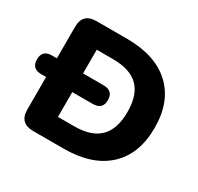

<svg xmlns="http://www.w3.org/2000/svg" viewBox="-175 -886 1103 1067"><g transform="rotate(30 377.0 -352.5)"><path d="M37 -296Q-25 -296 -25 -356Q-25 -416 37 -416H68V-618Q68 -705 156 -705H351Q533 -705 632.5 -613Q732 -521 732 -353Q732 -184 632.5 -92Q533 0 351 0H156Q68 0 68 -87V-296ZM236 -137H340Q450 -137 503.5 -190.5Q557 -244 557 -353Q557 -463 503.5 -515.5Q450 -568 340 -568H236V-416H367Q430 -416 430 -356Q430 -296 367 -296H236Z"/></g></svg>

Font: Chiron GoRound TC EB
Style: Regular
Weight: 700
Designer: Ryoko NISHIZUKA 西塚涼子 (kana, bopomofo & ideographs); Paul D. Hunt (Latin, Greek & Cyrillic); Sandoll Communications 산돌커뮤니
Foundry: Adobe
Version: Version 1.000;hotconv 1.1.1;makeotfexe 2.6.0